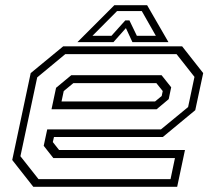

<svg xmlns="http://www.w3.org/2000/svg" viewBox="-20 -718 828 738"><path d="M680 -540 761 -437 730.5 -294.5 606 -191.5H187.5L183 -172L207 -141.5H691L661 0H108L27 -103L98 -437L223 -540ZM658.5 -510H231L123 -420.5L58.5 -117.5L128 -29.5H635.5L652.5 -110.5H185L148 -157.5L161.5 -220.5H598.5L703 -306.5L727.5 -422.5ZM601 -429 638 -382.5 628.5 -337 582 -298H178L195.5 -380.5L254 -429ZM581 -398.5H262L225 -368L216.5 -328H576L601.5 -349L605.5 -368ZM419.5 -698H545.5L627.5 -556H489L464 -610L416 -556H277.5ZM430 -675.5 335.5 -580.5H408.5L461.5 -639.5H477.5L506 -580.5H579L525 -675.5Z"/></svg>

Font: Tourney Expanded Light
Style: Italic
Weight: 300
Width: 7
Italic angle: -12°
Designer: Tyler Finck
Foundry: Etcetera Type Co
Version: Version 1.010; ttfautohint (v1.8.3)